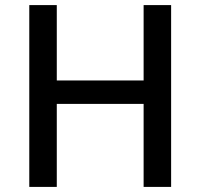

<svg xmlns="http://www.w3.org/2000/svg" viewBox="-20 -800 788 754"><path d="M652 -66V-780H544V-484H203V-780H95V-66H203V-392H544V-66Z"/></svg>

Font: Noto Sans Malayalam UI Medium
Style: Regular
Weight: 500
Designer: Jelle Bosma - Monotype Design Team
Foundry: Monotype Imaging Inc.
Version: Version 2.104